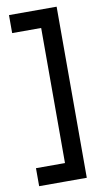

<svg xmlns="http://www.w3.org/2000/svg" viewBox="-91 -750 474 893"><g transform="rotate(-10 146.0 -304.0)"><path d="M156 100V-623H244V100ZM19 100V15H156V100ZM19 -623V-708H244V-623Z"/></g></svg>

Font: Foldit
Style: Regular
Weight: 400
Version: Version 1.003